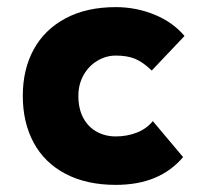

<svg xmlns="http://www.w3.org/2000/svg" viewBox="-20 -502 580 539"><path d="M305 17Q223 17 164 -14Q105 -45 74.5 -101.5Q44 -158 44 -233Q44 -307 74.5 -363Q105 -419 164 -450.5Q223 -482 305 -482Q362 -482 413.5 -461Q465 -440 498 -401L406 -304Q381 -328 359 -337Q337 -346 305 -346Q278 -346 253.5 -331.5Q229 -317 214.5 -291Q200 -265 200 -233Q200 -197 213.5 -171.5Q227 -146 251 -132.5Q275 -119 305 -119Q336 -119 363.5 -129.5Q391 -140 409 -162L494 -61Q461 -22 414 -2.5Q367 17 305 17Z"/></svg>

Font: Kreadon
Style: Regular
Weight: 400
Designer: kohakuno
Foundry: StudioGnu
Version: Version 1.000;Glyphs 3.1.2 (3151)